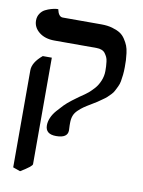

<svg xmlns="http://www.w3.org/2000/svg" viewBox="-87 -617 671 899"><g transform="rotate(10 248.5 -168.0)"><path d="M71.8 221.2 37.1 209V-252Q37.1 -290 83 -328.1H126V178.2Q126 188.5 71.8 221.2ZM263.2 -42V-29.8Q264.2 -22.9 264.2 -6.8Q264.2 29.8 209 29.8Q158.2 29.8 158.2 -12.2Q158.2 -29.8 166 -48.3Q173.8 -66.9 189.2 -84.7Q204.6 -102.5 218.3 -116.5Q231.9 -130.4 252.9 -146.5L283.2 -168.9Q292 -175.3 308.1 -186Q314.9 -190.4 325 -199Q335 -207.5 349.6 -223.4Q364.3 -239.3 374 -262.5Q383.8 -285.6 383.8 -310.1Q383.8 -323.7 383.3 -332.3Q382.8 -340.8 381.3 -354Q379.9 -367.2 375.7 -375.7Q371.6 -384.3 365.5 -392.6Q359.4 -400.9 348.9 -405Q338.4 -409.2 324.2 -409.2H124Q79.1 -409.2 51 -431.6Q22.9 -454.1 22.9 -486.8Q22.9 -505.9 32.5 -520Q42 -534.2 55.7 -541Q69.3 -547.9 83.3 -551.8Q97.2 -555.7 106.4 -556.6L116.2 -557.1Q123.5 -522 144 -522H328.1Q356.9 -522 379.9 -515.4Q402.8 -508.8 417.5 -499.5Q432.1 -490.2 442.6 -474.1Q453.1 -458 458.5 -444.3Q463.9 -430.7 466.6 -409.9Q469.2 -389.2 469.7 -376.7Q470.2 -364.3 470.2 -344.2Q470.2 -324.2 468.3 -306.9Q466.3 -289.6 463.9 -275.6Q461.4 -261.7 455.1 -249L444.3 -227.5Q439.9 -218.3 430.2 -208.3Q420.4 -198.2 413.8 -192.1Q407.2 -186 393.6 -176.8L372.6 -162.1L348.1 -147Q324.2 -132.8 312.3 -124.5Q300.3 -116.2 287.1 -103.5Q273.9 -90.8 268.6 -76.2Q263.2 -61.5 263.2 -42Z"/></g></svg>

Font: Linux Libertine G
Style: Bold
Weight: 700
Designer: Philipp H. Poll
Foundry: Philipp H. Poll
Version: Version 5.0.3